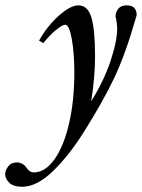

<svg xmlns="http://www.w3.org/2000/svg" viewBox="-103 -485 537 725"><path d="M-18.6 220.2Q-53.2 220.2 -68.4 204.6Q-83.5 189 -83.5 173.8Q-83.5 158.7 -72.3 143.6Q-61 128.4 -40 128.4Q-16.6 128.4 -2.4 148.9Q8.8 166 24.4 166Q67.4 166 102.5 116.9Q137.7 67.9 157.7 -18.3Q177.7 -104.5 177.7 -210Q177.7 -284.7 168 -338.1Q158.2 -391.6 143.1 -391.6Q132.8 -391.6 109.1 -372.3Q85.4 -353 60.5 -322.3L44.4 -331.5Q75.2 -386.7 119.1 -425.8Q163.1 -464.8 192.9 -464.8Q228.5 -464.8 242.2 -418.7Q255.9 -372.6 255.9 -274.4Q255.9 -190.9 241.2 -102.1Q289.1 -179.2 314.2 -254.2Q339.4 -329.1 339.4 -377.4Q339.4 -397.9 333 -424.3Q337.9 -464.8 375.5 -464.8Q413.1 -464.8 413.1 -427.7Q371.6 -281.7 328.4 -190.9Q285.2 -100.1 213.4 13.7Q156.2 104.5 95.7 162.4Q35.2 220.2 -18.6 220.2Z"/></svg>

Font: Elstob 6pt Medium
Style: Italic
Weight: 500
Italic angle: -20°
Designer: Peter S. Baker
Version: Version 1.015